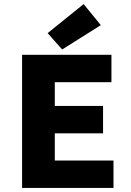

<svg xmlns="http://www.w3.org/2000/svg" viewBox="-20 -919 640 939"><path d="M88 0V-651H525V-517H248V-401H484V-267H248V-134H535V0ZM284 -677 213 -757 389 -899 473 -796Z"/></svg>

Font: Source Code Pro ExtraBold
Style: Regular
Weight: 800
Monospace: yes
Designer: Paul D. Hunt, Teo Tuominen
Foundry: Adobe Systems Incorporated
Version: Version 1.018;hotconv 1.0.116;makeotfexe 2.5.65601